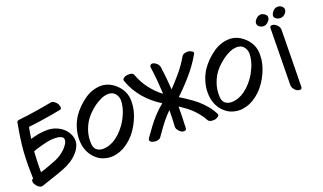

<svg xmlns="http://www.w3.org/2000/svg" viewBox="-93 -1559 3751 2233"><g transform="rotate(-20 1782.0 -442.5)"><path d="M529.3 -388.7Q540 -382.8 547.9 -374Q555.7 -364.3 554.7 -349.6Q553.7 -320.3 535.2 -293.9Q516.6 -266.6 497.1 -247.1Q438.5 -188.5 363.3 -158.2Q287.1 -127.9 210.9 -101.6Q207 -100.6 185.5 -94.7Q165 -88.9 165 -86.9Q164.1 -142.6 166 -198.2Q167 -254.9 170.9 -309.6Q171.9 -318.4 172.9 -331.1Q173.8 -343.8 173.8 -343.8Q173.8 -343.8 192.4 -350.6Q210.9 -356.4 213.9 -358.4Q278.3 -377.9 346.7 -393.6Q416 -409.2 483.4 -402.3Q494.1 -400.4 506.8 -397.5Q519.5 -394.5 529.3 -388.7ZM655.3 -362.3Q625 -437.5 555.7 -480.5Q487.3 -522.5 408.2 -524.4Q353.5 -525.4 298.8 -516.6Q244.1 -506.8 190.4 -491.2Q195.3 -526.4 201.2 -560.5Q207 -595.7 213.9 -630.9Q315.4 -641.6 417 -658.2Q517.6 -673.8 618.2 -693.4Q642.6 -697.3 637.7 -724.6Q632.8 -752 625 -764.6Q612.3 -784.2 590.8 -799.8Q574.2 -812.5 555.7 -812.5Q549.8 -811.5 544.9 -810.5Q442.4 -791 340.8 -775.4Q238.3 -758.8 134.8 -748Q116.2 -746.1 109.4 -736.3Q102.5 -725.6 103.5 -710.9Q86.9 -627.9 75.2 -543Q62.5 -459 56.6 -374Q51.8 -293 50.8 -211.9Q50.8 -130.9 53.7 -49.8Q44.9 -46.9 40 -41Q36.1 -35.2 34.2 -28.3Q33.2 -24.4 33.2 -20.5Q33.2 -4.9 43 12.7Q55.7 36.1 75.2 51.8Q87.9 62.5 102.5 67.4Q109.4 70.3 117.2 70.3Q123 70.3 128.9 68.4Q200.2 43.9 271.5 20.5Q343.8 -2.9 414.1 -30.3Q465.8 -49.8 513.7 -79.1Q562.5 -109.4 600.6 -150.4Q641.6 -193.4 660.2 -248Q668 -272.5 668 -296.9Q668 -329.1 655.3 -362.3Z M1314.5 -471.7Q1304.7 -432.6 1289.1 -395.5Q1272.5 -357.4 1254.9 -325.2Q1226.6 -275.4 1188.5 -232.4Q1151.4 -188.5 1105.5 -155.3Q1069.3 -127.9 1026.4 -112.3Q982.4 -95.7 936.5 -95.7Q915 -95.7 893.6 -102.5Q872.1 -109.4 856.4 -124Q828.1 -151.4 826.2 -200.2Q824.2 -248 829.1 -284.2Q835 -329.1 850.6 -371.1Q866.2 -414.1 888.7 -453.1Q915 -496.1 952.1 -534.2Q989.3 -571.3 1029.3 -601.6Q1067.4 -629.9 1112.3 -651.4Q1158.2 -673.8 1206.1 -675.8Q1259.8 -677.7 1291 -643.6Q1322.3 -609.4 1325.2 -556.6Q1325.2 -536.1 1322.3 -514.6Q1320.3 -494.1 1314.5 -471.7ZM1389.6 -662.1Q1351.6 -717.8 1292 -755.9Q1232.4 -793 1163.1 -793.9Q1049.8 -793 953.1 -722.7Q856.4 -653.3 794.9 -563.5Q756.8 -506.8 734.4 -435.5Q711.9 -364.3 711.9 -292Q711.9 -252.9 718.8 -214.8Q725.6 -177.7 742.2 -142.6Q767.6 -85.9 815.4 -43Q863.3 1 925.8 15.6Q960 24.4 994.1 24.4Q1020.5 24.4 1045.9 19.5Q1106.4 8.8 1161.1 -22.5Q1260.7 -80.1 1328.1 -180.7Q1395.5 -282.2 1422.9 -391.6Q1435.5 -445.3 1435.5 -501Q1435.5 -515.6 1434.6 -530.3Q1430.7 -601.6 1389.6 -662.1Z M2326.2 -26.4Q2296.9 -84 2254.9 -133.8Q2212.9 -183.6 2164.1 -225.6Q2137.7 -246.1 2112.3 -265.6Q2085.9 -285.2 2058.6 -302.7Q2044.9 -311.5 2031.2 -321.3Q2016.6 -330.1 2002.9 -338.9Q1996.1 -343.8 1989.3 -347.7Q1982.4 -351.6 1975.6 -356.4Q1973.6 -356.4 1972.7 -357.4Q1970.7 -358.4 1969.7 -360.4Q1975.6 -366.2 1982.4 -373Q1990.2 -378.9 1994.1 -382.8Q2005.9 -394.5 2016.6 -406.2Q2028.3 -418 2040 -428.7Q2062.5 -454.1 2086.9 -478.5Q2110.4 -502.9 2132.8 -528.3Q2182.6 -584 2226.6 -644.5Q2271.5 -706.1 2308.6 -771.5Q2320.3 -793 2295.9 -806.6Q2271.5 -820.3 2256.8 -822.3Q2232.4 -824.2 2208 -817.4Q2183.6 -810.5 2170.9 -788.1Q2120.1 -700.2 2055.7 -623Q1991.2 -546.9 1921.9 -473.6Q1917 -544.9 1910.2 -615.2Q1903.3 -685.5 1893.6 -754.9Q1890.6 -779.3 1871.1 -801.8Q1850.6 -823.2 1827.1 -831.1Q1819.3 -833 1812.5 -833Q1799.8 -834 1791 -825.2Q1778.3 -813.5 1781.2 -791Q1793 -709 1800.8 -625Q1807.6 -542 1811.5 -459Q1730.5 -519.5 1668.9 -601.6Q1607.4 -682.6 1572.3 -780.3Q1564.5 -802.7 1533.2 -806.6Q1502 -810.5 1483.4 -805.7Q1463.9 -802.7 1446.3 -789.1Q1433.6 -779.3 1433.6 -765.6Q1433.6 -758.8 1436.5 -752Q1480.5 -627.9 1566.4 -527.3Q1652.3 -427.7 1764.6 -359.4Q1733.4 -334 1705.1 -307.6Q1675.8 -280.3 1649.4 -251Q1603.5 -200.2 1561.5 -143.6Q1520.5 -87.9 1480.5 -31.2Q1474.6 -21.5 1472.7 -13.7Q1471.7 -5.9 1474.6 0Q1481.4 15.6 1504.9 23.4Q1528.3 31.2 1552.7 30.3Q1569.3 28.3 1584 23.4Q1597.7 17.6 1605.5 6.8Q1644.5 -48.8 1684.6 -104.5Q1724.6 -159.2 1770.5 -210Q1782.2 -221.7 1793 -233.4Q1803.7 -245.1 1815.4 -255.9Q1814.5 -206.1 1813.5 -157.2Q1811.5 -107.4 1808.6 -56.6Q1806.6 -32.2 1824.2 -8.8Q1840.8 13.7 1861.3 26.4Q1876 33.2 1893.6 33.2Q1896.5 33.2 1899.4 33.2Q1920.9 31.2 1922.9 5.9Q1926.8 -59.6 1927.7 -127Q1929.7 -193.4 1929.7 -258.8Q1960 -239.3 1989.3 -217.8Q2019.5 -197.3 2047.9 -172.9Q2090.8 -135.7 2127 -91.8Q2164.1 -48.8 2190.4 2Q2202.1 23.4 2230.5 28.3Q2258.8 32.2 2279.3 28.3Q2295.9 24.4 2317.4 9.8Q2331.1 1 2331.1 -10.7Q2331.1 -17.6 2326.2 -26.4Z M2905.3 -471.7Q2895.5 -432.6 2879.9 -395.5Q2863.3 -357.4 2845.7 -325.2Q2817.4 -275.4 2779.3 -232.4Q2742.2 -188.5 2696.3 -155.3Q2660.2 -127.9 2617.2 -112.3Q2573.2 -95.7 2527.3 -95.7Q2505.9 -95.7 2484.4 -102.5Q2462.9 -109.4 2447.3 -124Q2418.9 -151.4 2417 -200.2Q2415 -248 2419.9 -284.2Q2425.8 -329.1 2441.4 -371.1Q2457 -414.1 2479.5 -453.1Q2505.9 -496.1 2543 -534.2Q2580.1 -571.3 2620.1 -601.6Q2658.2 -629.9 2703.1 -651.4Q2749 -673.8 2796.9 -675.8Q2850.6 -677.7 2881.8 -643.6Q2913.1 -609.4 2916 -556.6Q2916 -536.1 2913.1 -514.6Q2911.1 -494.1 2905.3 -471.7ZM2980.5 -662.1Q2942.4 -717.8 2882.8 -755.9Q2823.2 -793 2753.9 -793.9Q2640.6 -793 2543.9 -722.7Q2447.3 -653.3 2385.7 -563.5Q2347.7 -506.8 2325.2 -435.5Q2302.7 -364.3 2302.7 -292Q2302.7 -252.9 2309.6 -214.8Q2316.4 -177.7 2333 -142.6Q2358.4 -85.9 2406.2 -43Q2454.1 1 2516.6 15.6Q2550.8 24.4 2585 24.4Q2611.3 24.4 2636.7 19.5Q2697.3 8.8 2752 -22.5Q2851.6 -80.1 2918.9 -180.7Q2986.3 -282.2 3013.7 -391.6Q3026.4 -445.3 3026.4 -501Q3026.4 -515.6 3025.4 -530.3Q3021.5 -601.6 2980.5 -662.1Z M3246.1 -750Q3244.1 -574.2 3241.2 -399.4Q3238.3 -224.6 3236.3 -48.8Q3236.3 -23.4 3252 -1Q3267.6 22.5 3289.1 34.2Q3302.7 42 3321.3 42Q3324.2 42 3327.1 42Q3349.6 40 3349.6 14.6Q3352.5 -160.2 3355.5 -335.9Q3357.4 -510.7 3360.4 -685.5Q3360.4 -711.9 3344.7 -734.4Q3329.1 -756.8 3306.6 -768.6Q3291 -778.3 3268.6 -776.4Q3247.1 -775.4 3246.1 -750ZM3478.5 -901.4Q3478.5 -908.2 3474.6 -916Q3471.7 -924.8 3463.9 -931.6Q3444.3 -953.1 3415 -955.1Q3412.1 -955.1 3409.2 -955.1Q3383.8 -956.1 3364.3 -941.4Q3339.8 -922.9 3326.2 -891.6Q3312.5 -860.4 3341.8 -837.9Q3370.1 -817.4 3402.3 -820.3Q3435.5 -823.2 3458 -848.6Q3468.8 -861.3 3474.6 -874Q3479.5 -885.7 3479.5 -898.4Q3479.5 -899.4 3478.5 -901.4ZM3264.6 -881.8Q3263.7 -900.4 3249 -913.1Q3235.4 -925.8 3218.8 -932.6Q3206.1 -938.5 3192.4 -938.5Q3178.7 -937.5 3165 -932.6Q3141.6 -922.9 3124 -900.4Q3106.4 -878.9 3107.4 -855.5Q3107.4 -843.8 3113.3 -833Q3119.1 -822.3 3131.8 -813.5Q3150.4 -800.8 3170.9 -798.8Q3191.4 -795.9 3210.9 -804.7Q3230.5 -814.5 3248 -835.9Q3266.6 -858.4 3264.6 -881.8Z"/></g></svg>

Font: TroubleSide
Style: Comic
Weight: 400
Designer: Koroletov
Version: 1_5